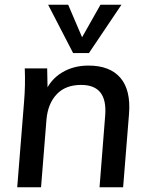

<svg xmlns="http://www.w3.org/2000/svg" viewBox="-20 -794 633 814"><path d="M53 0 82 -362Q88 -433 85 -504H180L182 -402H171Q193 -456 242 -486Q291 -516 355 -516Q446 -516 490.5 -464Q535 -412 527 -311L502 0H402L426 -305Q431 -370 405.5 -402Q380 -434 324 -434Q258 -434 220.5 -394.5Q183 -355 177 -287L154 0ZM406 -774H495L357 -569H290L184 -774H269L328 -636Z"/></svg>

Font: Muli SemiBold
Style: Italic
Weight: 600
Italic angle: -4.541°
Designer: Vernon Adams
Foundry: Vernon Adams
Version: Version 2.100; ttfautohint (v1.8.1.43-b0c9)